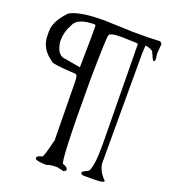

<svg xmlns="http://www.w3.org/2000/svg" viewBox="-237 -1572 1546 1758"><g transform="rotate(20 536.0 -693.0)"><path d="M469.7 -1406.2Q231.4 -1406.2 137.7 -1351.6Q28.3 -1236.3 28.3 -1143.6V-1099.6Q28.3 -970.7 145.5 -891.6Q145.5 -868.2 387.7 -856.4Q411.1 -856.4 411.1 -782.2L418.9 -208H415Q377 -40 360.4 -40Q313.5 -28.3 313.5 -14.6V-4.9Q313.5 16.6 422.9 19.5Q460 4.9 504.9 4.9H528.3L590.8 19.5L614.3 4.9Q614.3 -28.3 567.4 -40Q536.1 -40 536.1 -846.7Q542 -1287.1 551.8 -1287.1Q551.8 -1317.4 676.8 -1317.4L821.3 -1312.5L833 -1307.6L844.7 -327.1Q844.7 -117.2 809.6 -64.5Q753.9 -38.1 751 -30.3V-20.5Q753.9 -4.9 782.2 -4.9H876Q977.5 -4.9 977.5 -25.4Q908.2 -91.8 899.4 -168.9V-1233.4L903.3 -1317.4Q939.5 -1317.4 977.5 -1292Q1009.8 -1215.8 1020.5 -1208L1036.1 -1222.7L1028.3 -1287.1L1036.1 -1377Q1034.2 -1392.6 1012.7 -1401.4L899.4 -1396.5H751ZM157.2 -1099.6Q157.2 -1180.7 200.2 -1257.8Q232.4 -1341.8 403.3 -1341.8L411.1 -1332V-1198.2L407.2 -925.8L262.7 -951.2Q173.8 -951.2 157.2 -1084Z"/></g></svg>

Font: Elementary Gothic 
Style: Regular
Weight: 400
Designer: Bill Roach / W.K. Roach
Version: Version 1.00 April 18, 2012, initial release